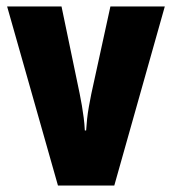

<svg xmlns="http://www.w3.org/2000/svg" viewBox="-20 -573 531 593"><path d="M159 0 2 -553H170L226 -284Q230 -265 233 -246.5Q236 -228 238.5 -209.5Q241 -191 242 -170H246Q247 -187 249 -205.5Q251 -224 254.5 -243.5Q258 -263 262 -283L321 -553H489L333 0Z"/></svg>

Font: Noto Sans Khmer ExtraCondensed Black
Style: Regular
Weight: 900
Width: 2
Designer: Danh Hong and the Monotype Design Team
Foundry: Monotype Imaging Inc.
Version: Version 2.004